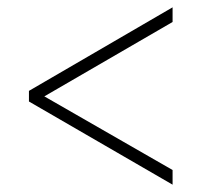

<svg xmlns="http://www.w3.org/2000/svg" viewBox="-20 -620 550 524"><path d="M451 -116V-156L101 -357L451 -560V-600L59 -372V-343Z"/></svg>

Font: Noto Serif Devanagari SemiCondensed ExtraLight
Style: Regular
Weight: 200
Width: 4
Designer: Universal Thirst, Indian Type Foundry and the Monotype Design Team
Foundry: Monotype Imaging Inc.
Version: Version 2.004